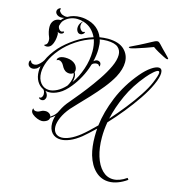

<svg xmlns="http://www.w3.org/2000/svg" viewBox="-139 -897 1144 1238"><g transform="rotate(15 433.0 -277.5)"><path d="M701 222Q649 222 610.5 186Q572 150 553 86Q538 33 538 -36Q538 -49 538.5 -62.5Q539 -76 540 -89Q517 -67 497 -48.5Q477 -30 461 -17Q423 13 390 26.5Q357 40 331 40Q293 40 271.5 16Q250 -8 250 -48Q250 -73 259 -101Q245 -87 229 -78Q228 -62 212 -53Q196 -44 181 -44Q168 -44 150 -51Q132 -58 118.5 -69.5Q105 -81 105 -94V-97Q105 -106 110 -108Q112 -101 118 -98Q124 -95 131 -95Q144 -95 152 -100Q159 -104 168 -108Q177 -112 191 -112Q204 -112 215 -104.5Q226 -97 228 -85Q236 -90 247.5 -100Q259 -110 267 -123Q275 -140 285 -158Q295 -176 309 -194Q320 -208 348 -241Q376 -274 410 -318Q444 -362 476.5 -410Q509 -458 530 -503Q551 -548 551 -583Q551 -614 529.5 -633Q508 -652 457 -653Q445 -653 432.5 -652Q420 -651 407 -649Q412 -635 413.5 -619.5Q415 -604 415 -587Q415 -548 404 -502Q416 -514 429 -514Q435 -514 441 -511Q448 -508 450.5 -502Q453 -496 453 -490Q453 -483 450.5 -480.5Q448 -478 445 -485Q442 -493 428 -493Q419 -493 409 -488Q399 -483 396 -473V-472Q383 -429 361 -388.5Q339 -348 313 -316Q279 -273 244 -254Q209 -235 178 -235Q166 -235 155 -238Q172 -221 172 -202Q172 -191 164 -181Q157 -174 147 -174Q136 -174 128.5 -180.5Q121 -187 133 -187Q140 -187 145 -195.5Q150 -204 150 -214Q150 -219 148 -228Q146 -237 139 -244Q112 -256 96 -283.5Q80 -311 80 -349Q80 -365 83 -383Q74 -372 65 -364Q50 -355 36 -355Q23 -355 13.5 -363Q4 -371 4 -387Q4 -398 9.5 -401.5Q15 -405 16 -398Q21 -383 42 -383Q46 -383 50 -384.5Q54 -386 58 -387Q66 -391 77.5 -402Q89 -413 97 -426Q107 -449 122.5 -472.5Q138 -496 160 -521Q198 -562 252 -598Q306 -634 365 -652Q352 -680 330.5 -701Q309 -722 277 -732Q256 -739 233 -739Q208 -739 185.5 -729.5Q163 -720 146 -701Q136 -688 131 -666Q131 -654 139 -644Q147 -634 156 -634Q161 -634 165 -637Q166 -638 168 -638Q176 -638 171 -629Q164 -620 152 -620H149Q141 -620 133 -626Q135 -622 135 -620Q137 -617 137 -612Q137 -607 137 -602Q137 -587 132.5 -567.5Q128 -548 119 -534Q106 -516 86 -516Q83 -516 80 -516.5Q77 -517 74 -518Q70 -520 70 -521Q70 -523 81 -528Q92 -536 92 -557Q92 -570 88 -578Q81 -594 77 -611Q73 -628 73 -643Q73 -656 76 -666Q84 -688 100 -696.5Q116 -705 132 -704Q136 -710 141 -715Q146 -720 151 -724Q142 -721 132 -721Q113 -721 101.5 -730.5Q90 -740 90 -752Q90 -764 101 -773Q107 -778 111.5 -777Q116 -776 113 -771Q109 -764 115 -755.5Q121 -747 131 -741Q137 -738 147.5 -735.5Q158 -733 168 -735Q204 -756 250 -756Q268 -756 284 -753Q331 -744 360 -720Q389 -696 402 -662Q416 -664 430 -665.5Q444 -667 458 -667Q532 -666 567.5 -632Q603 -598 603 -548Q603 -502 574 -447Q552 -407 517 -363.5Q482 -320 444.5 -280Q407 -240 377.5 -209.5Q348 -179 337 -166Q306 -129 291 -94.5Q276 -60 276 -34Q276 -6 291 10Q306 26 333 26Q356 26 386 13Q416 0 452 -28Q472 -44 494.5 -65Q517 -86 542 -111Q553 -203 594 -303Q635 -403 710 -492Q743 -531 773 -551.5Q803 -572 822 -572Q846 -572 846 -541Q846 -528 840.5 -507.5Q835 -487 823 -461Q802 -414 764.5 -358.5Q727 -303 682.5 -248Q638 -193 593 -145Q584 -93 584 -43Q584 27 601 82Q618 137 649.5 168.5Q681 200 723 200Q743 200 765.5 192Q788 184 812 167L820 178Q789 200 758.5 211Q728 222 701 222ZM277 -649Q264 -649 256.5 -660Q249 -671 249 -685Q249 -706 263 -723Q267 -728 272 -731Q277 -734 273 -730Q268 -725 266 -718.5Q264 -712 264 -706Q264 -695 267 -689Q271 -679 279.5 -672Q288 -665 295 -669Q304 -673 303 -667.5Q302 -662 294.5 -655.5Q287 -649 277 -649ZM176 -249Q199 -249 227 -263Q255 -277 283 -307Q283 -308 283.5 -308.5Q284 -309 284 -309Q290 -317 297.5 -337.5Q305 -358 305 -376Q305 -388 300 -396Q290 -386 274 -386Q259 -386 246 -394Q234 -403 228.5 -412.5Q223 -422 219 -429Q215 -437 206 -444.5Q197 -452 187 -452Q179 -452 174 -447Q174 -448 173.5 -449Q173 -450 173 -452Q173 -457 178 -463Q185 -471 197.5 -474.5Q210 -478 223 -478Q257 -478 278 -465Q293 -456 300.5 -443Q308 -430 308 -418Q308 -409 305 -403Q314 -390 314 -370Q314 -356 309 -338Q341 -382 361.5 -442.5Q382 -503 382 -562Q382 -604 370 -640Q312 -623 258.5 -587.5Q205 -552 169 -509Q131 -464 114 -422Q97 -380 97 -345Q97 -302 119 -275.5Q141 -249 176 -249ZM598 -171Q643 -221 686 -275.5Q729 -330 762 -380.5Q795 -431 811 -469Q833 -522 833 -539Q833 -550 825 -550Q815 -550 794.5 -532Q774 -514 754 -490Q690 -414 652.5 -331.5Q615 -249 598 -171ZM858 -638Q854 -638 835.5 -647Q817 -656 795 -668.5Q773 -681 758 -692Q735 -683 704.5 -672.5Q674 -662 648 -654Q622 -646 613 -645Q608 -644 604 -646.5Q600 -649 601 -650Q602 -652 620 -660.5Q638 -669 660 -680Q682 -691 695 -698Q718 -710 738 -721Q758 -732 765 -733Q771 -734 776 -733Q781 -732 792.5 -720Q804 -708 817 -694Q823 -688 835 -676Q847 -664 857 -653.5Q867 -643 866 -641Q865 -638 858 -638Z"/></g></svg>

Font: Fleur De Leah
Style: Regular
Weight: 400
Designer: Robert E. Leuschke
Foundry: Robert E. Leuschke
Version: Version 1.010; ttfautohint (v1.8.3)